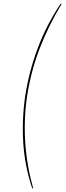

<svg xmlns="http://www.w3.org/2000/svg" viewBox="-20 -800 348 1020"><path d="M302 -780Q228 -670 181 -545.5Q134 -421 114 -290Q96 -167 103.5 -43Q111 81 151 200H156Q122 78 114 -44.5Q106 -167 124 -290Q144 -421 191 -543Q238 -665 308 -780Z"/></svg>

Font: Jost* 200 Hairline Italic
Style: Italic
Weight: 100
Italic angle: -10°
Version: Version 3.200; ttfautohint (v0.97) -l 8 -r 50 -G 200 -x 14 -